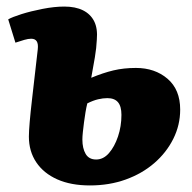

<svg xmlns="http://www.w3.org/2000/svg" viewBox="-20 -550 585 585"><path d="M258 -313Q294 -328 325.5 -335.5Q357 -343 394 -343Q452 -343 490.5 -310Q529 -277 529 -216Q529 -169 508 -127Q487 -85 450 -53Q413 -21 363 -3Q313 15 254 15Q196 15 154.5 -3.5Q113 -22 90.5 -55.5Q68 -89 68 -134Q68 -149 70.5 -178.5Q73 -208 77.5 -246.5Q82 -285 86.5 -325Q91 -365 95 -399Q97 -416 92 -424Q87 -432 75 -432Q66 -432 54 -428.5Q42 -425 27 -420L5 -491Q17 -498 45.5 -507Q74 -516 110 -523Q146 -530 176 -530Q210 -530 233 -518.5Q256 -507 267 -485Q278 -463 275 -429Q274 -405 269 -375Q264 -345 258 -313ZM246 -235Q243 -223 240.5 -208Q238 -193 236 -177.5Q234 -162 232.5 -148Q231 -134 231 -125Q231 -98 241 -81Q251 -64 273 -64Q295 -64 312 -83.5Q329 -103 339.5 -134Q350 -165 350 -200Q350 -226 339.5 -238.5Q329 -251 307 -251Q294 -251 279 -247.5Q264 -244 246 -235Z"/></svg>

Font: Literata 18pt ExtraBold
Style: Italic
Weight: 800
Italic angle: -2°
Designer: Latin by Veronika Burian and Jose Scaglione. Greek by Irene Vlachou. Cyrillic by Vera Evstafieva
Foundry: TypeTogether
Version: Version 3.103;gftools[0.9.29]